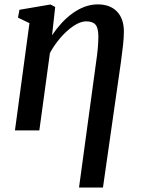

<svg xmlns="http://www.w3.org/2000/svg" viewBox="-20 -580 628 854"><path d="M331.5 254 407.5 -304Q412.5 -337.5 415 -365.5Q417.5 -393.5 417.5 -417Q417.5 -455 405 -470Q392.5 -485 363.5 -485Q344 -485 322.2 -473.5Q300.5 -462 278.8 -442.5Q257 -423 237 -397.5Q217 -372 202 -344L155 0H46.5L111 -477L60 -501.5L66.5 -536.5L204.5 -560L225.5 -549L211.5 -423Q230 -451 252.8 -476Q275.5 -501 301.5 -520Q327.5 -539 356.2 -549.8Q385 -560.5 415 -560.5Q469.5 -560.5 500.2 -528.8Q531 -497 531 -439.5Q531 -414.5 527.5 -381.5Q524 -348.5 518 -305L438 254Z"/></svg>

Font: Merriweather 36pt Medium
Style: Italic
Weight: 500
Italic angle: -7.8°
Version: Version 2.101